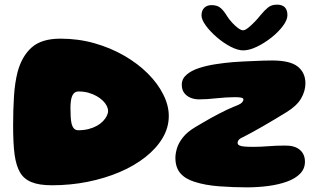

<svg xmlns="http://www.w3.org/2000/svg" viewBox="-20 -781 1366 827"><path d="M203.5 17Q148 17 115 3.2Q82 -10.5 65.8 -39.2Q49.5 -68 43 -114Q39.5 -140 38 -171.5Q36.5 -203 36.5 -240.5Q36.5 -308 40.2 -366.2Q44 -424.5 55.5 -470Q73.5 -538 116 -576.2Q158.5 -614.5 240.5 -614.5Q317 -614.5 386.8 -594.8Q456.5 -575 515 -541.2Q573.5 -507.5 616.5 -464.5Q659.5 -421.5 683.2 -374.2Q707 -327 707 -281.5Q707 -231.5 680.5 -186.8Q654 -142 606.5 -104.5Q559 -67 495.8 -40Q432.5 -13 358.2 2Q284 17 203.5 17ZM316.5 -220Q341.5 -220 361.8 -225.2Q382 -230.5 397.5 -239.2Q413 -248 423.8 -259.2Q434.5 -270.5 440 -281.8Q445.5 -293 445.5 -303Q445.5 -313.5 439.8 -325Q434 -336.5 422.8 -347.5Q411.5 -358.5 396 -367.2Q380.5 -376 361 -381.5Q341.5 -387 318.5 -387Q307 -387 299.8 -380.5Q292.5 -374 288.5 -361Q286 -352.5 284.8 -341Q283.5 -329.5 283.5 -315.5Q283.5 -294.5 284.5 -278Q285.5 -261.5 288 -250Q295 -220 316.5 -220ZM1042.5 26Q985.5 26 924.5 21.5Q863.5 17 817.5 2Q776.5 -11 756 -35.8Q735.5 -60.5 735.5 -101.5Q735.5 -119.5 742.2 -142.2Q749 -165 767.8 -189Q786.5 -213 822 -234Q838.5 -243.5 855.2 -253.5Q872 -263.5 889.2 -273Q906.5 -282.5 923.2 -291.2Q940 -300 955.8 -307.5Q971.5 -315 985 -320.5Q1015 -331.5 1021.8 -339Q1028.5 -346.5 1028.5 -352Q1028.5 -358.5 1018.5 -360.5Q1008.5 -362.5 992 -362.5Q974 -362.5 954 -361.2Q934 -360 913.2 -357.8Q892.5 -355.5 873 -354.2Q853.5 -353 837.5 -353Q817 -353 800 -360.2Q783 -367.5 773 -381.2Q763 -395 763 -416Q763 -441.5 783.5 -459.2Q804 -477 837 -487.8Q870 -498.5 908.8 -504.5Q947.5 -510.5 984.5 -513.5Q1002.5 -515 1024.2 -516Q1046 -517 1068.8 -518Q1091.5 -519 1113 -519.8Q1134.5 -520.5 1152 -520.5Q1230 -520.5 1262.8 -494Q1295.5 -467.5 1295.5 -422Q1295.5 -389 1277 -357Q1258.5 -325 1213.5 -297.5Q1189.5 -283 1163.5 -267.2Q1137.5 -251.5 1112.2 -237Q1087 -222.5 1065.8 -211Q1044.5 -199.5 1031 -192.5Q1014.5 -185.5 1009 -179.2Q1003.5 -173 1003.5 -165.5Q1003.5 -158.5 1010.8 -154.8Q1018 -151 1032.8 -149.8Q1047.5 -148.5 1071.5 -148.5Q1102.5 -148.5 1135.5 -151.2Q1168.5 -154 1210.5 -154Q1250.5 -154 1272 -135.2Q1293.5 -116.5 1293.5 -84.5Q1293.5 -54.5 1273 -33.2Q1252.5 -12 1216.8 1Q1181 14 1136.2 20Q1091.5 26 1042.5 26ZM1027.5 -564Q1004 -564 973.2 -580Q942.5 -596 914 -620.5Q885.5 -645 866.8 -670.5Q848 -696 848 -714.5Q848 -736 860 -747.5Q872 -759 891 -759Q916.5 -759 931 -746Q945.5 -733 958 -711.5Q966.5 -698 979.5 -683.8Q992.5 -669.5 1005.5 -660Q1018.5 -650.5 1027 -650.5Q1035.5 -650.5 1049 -661.2Q1062.5 -672 1077 -687Q1091.5 -702 1102 -715.5Q1118.5 -735.5 1133.8 -748.2Q1149 -761 1173 -761Q1218 -761 1218 -715.5Q1218 -695 1198.5 -669Q1179 -643 1148.8 -619Q1118.5 -595 1086 -579.5Q1053.5 -564 1027.5 -564Z"/></svg>

Font: Gluten ExtraBold
Style: Regular
Weight: 800
Designer: Tyler Finck
Foundry: Etcetera Type Company
Version: Version 1.300